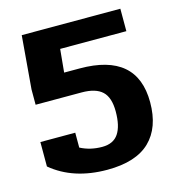

<svg xmlns="http://www.w3.org/2000/svg" viewBox="-100 -734 769 835"><g transform="rotate(-15 284.0 -316.0)"><path d="M31 -67V-177H188V-110Q232 -87 286 -87Q336 -87 359 -121Q382 -155 382 -221Q382 -284 352.5 -311.5Q323 -339 260 -339H53V-408L73 -647H517V-546H219L209 -442H279Q537 -442 537 -221Q537 -107 474 -46Q411 15 282 15Q129 15 31 -67Z"/></g></svg>

Font: Pridi SemiBold
Style: Regular
Weight: 600
Designer: Katatrad Team
Foundry: CadsonDemak
Version: Version 1.001